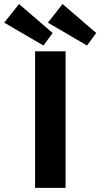

<svg xmlns="http://www.w3.org/2000/svg" viewBox="-122 -908 484 928"><path d="M298.5 -688 109.5 -798.5 180.5 -888.5 343 -748.5ZM88 -688 -101.5 -798.5 -30 -888.5 132.5 -748.5ZM47.5 -660H195V0H47.5Z"/></svg>

Font: League Spartan
Style: Bold
Weight: 700
Foundry: The League of Moveable Type
Version: Version 2.002